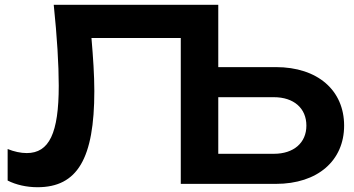

<svg xmlns="http://www.w3.org/2000/svg" viewBox="-20 -770 1484 804"><path d="M205 -750C219 -615 226 -500 226 -411C226 -212 186 -129 92 -129C67 -129 39 -135 12 -146V-14C47 4 92 14 137 14C304 14 375 -106 375 -389C375 -455 370 -529 363 -611H737V0H1135C1311 0 1421 -98 1421 -244C1421 -391 1311 -489 1135 -489H894V-750ZM894 -363H1127C1210 -363 1263 -317 1263 -244C1263 -172 1210 -126 1127 -126H894Z"/></svg>

Font: Bounded Med
Style: Regular
Weight: 500
Designer: Vlad Churkin
Version: Version 3.0